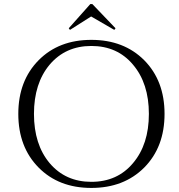

<svg xmlns="http://www.w3.org/2000/svg" viewBox="-20 -910 878 944"><path d="M318 -771 324 -763 428 -829 542 -763 548 -771 434 -890H424ZM689 -614Q789 -513 789 -350Q789 -187 689 -86Q589 14 429 14Q269 14 170 -86Q70 -187 70 -350Q70 -513 170 -614Q269 -714 429 -714Q589 -714 689 -614ZM634 -108Q712 -200 712 -350Q712 -500 634 -592Q557 -684 429 -684Q302 -684 224 -592Q147 -500 147 -350Q147 -200 224 -108Q302 -16 429 -16Q557 -16 634 -108Z"/></svg>

Font: Cinzel(RUS BY LYAJKA)
Style: Regular
Weight: 400
Designer: Natanael Gama
Version: Version 1.001;PS 001.001;hotconv 1.0.56;makeotf.lib2.0.21325